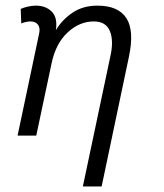

<svg xmlns="http://www.w3.org/2000/svg" viewBox="-20 -486 586 688"><path d="M180.2 -377.9Q203.1 -416 240.5 -440.9Q277.8 -465.8 329.1 -465.8Q403.8 -465.8 432.9 -420.9Q461.9 -376 441.9 -282.2L344.2 182.1H276.9L375 -282.2Q388.2 -338.9 374 -374Q359.9 -409.2 315.9 -409.2Q265.1 -409.2 222.7 -370.1Q180.2 -331.1 165 -259.8L109.9 0H43L120.1 -365.2Q125 -386.2 116 -397.7Q106.9 -409.2 89.8 -409.2Q73.2 -409.2 56.2 -401.9L54.2 -454.1Q64.9 -459 80.1 -462.4Q95.2 -465.8 108.9 -465.8Q144 -465.8 165.5 -444.3Q187 -422.9 180.2 -377.9Z"/></svg>

Font: Anonymous Pro
Style: Italic
Weight: 400
Italic angle: -12°
Monospace: yes
Designer: Mark Simonson
Version: Version 1.003